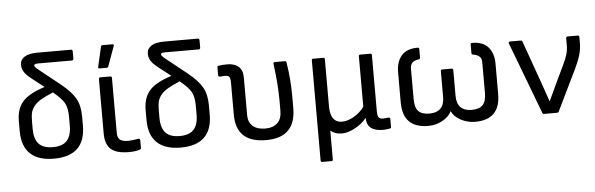

<svg xmlns="http://www.w3.org/2000/svg" viewBox="-53 -879 3862 1247"><g transform="rotate(-5 1878.0 -255.0)"><path d="M268.1 12.2Q166.5 12.2 114.3 -37.4Q62 -86.9 62 -186V-251Q62 -328.6 102.5 -376.2Q143.1 -423.8 248 -457L165 -522Q132.8 -547.4 120.4 -568.4Q107.9 -589.4 107.9 -613.8Q107.9 -646 136.2 -664.6Q164.6 -683.1 222.2 -683.1H439.9Q444.3 -683.1 447.3 -680.2Q450.2 -677.2 450.2 -672.9V-623Q450.2 -618.7 447.3 -615.7Q444.3 -612.8 439.9 -612.8H216.8Q192.9 -612.8 192.9 -601.1Q192.9 -592.3 222.7 -568.8Q224.1 -567.4 225.1 -566.7Q226.1 -565.9 227.5 -564.9Q229 -564 230 -563L354 -463.9Q421.4 -409.7 447.8 -362.8Q474.1 -315.9 474.1 -244.1V-186Q474.1 12.2 268.1 12.2ZM147 -193.8Q147 -127 176 -95Q205.1 -63 268.1 -63Q331.1 -63 360.1 -95Q389.2 -127 389.2 -193.8V-251Q389.2 -307.6 371.6 -339.6Q354 -371.6 298.8 -417Q247.1 -395.5 217 -377.4Q187 -359.4 171.4 -337.6Q155.8 -315.9 151.4 -294.9Q147 -273.9 147 -238.8Z M612.8 -545.9Q604 -545.9 606 -556.2L635.7 -686Q637.2 -694.8 647 -694.8H711.9Q721.7 -694.8 718.8 -684.1L671.9 -554.2Q668.9 -545.9 660.6 -545.9ZM757.8 12.2Q676.3 12.2 640.1 -19.8Q604 -51.8 604 -123V-478Q604 -487.8 613.8 -487.8H678.7Q689 -487.8 689 -478V-119.1Q689 -87.4 705.1 -74.2Q721.2 -61 759.8 -61Q780.8 -61 824.7 -68.8Q830.1 -69.8 833.5 -66.9Q836.9 -64 836.9 -59.1V-6.8Q836.9 0 827.6 2.9Q797.4 12.2 757.8 12.2Z M1094.7 12.2Q993.2 12.2 940.9 -37.4Q888.7 -86.9 888.7 -186V-251Q888.7 -328.6 929.2 -376.2Q969.7 -423.8 1074.7 -457L991.7 -522Q959.5 -547.4 947 -568.4Q934.6 -589.4 934.6 -613.8Q934.6 -646 962.9 -664.6Q991.2 -683.1 1048.8 -683.1H1266.6Q1271 -683.1 1273.9 -680.2Q1276.9 -677.2 1276.9 -672.9V-623Q1276.9 -618.7 1273.9 -615.7Q1271 -612.8 1266.6 -612.8H1043.5Q1019.5 -612.8 1019.5 -601.1Q1019.5 -592.3 1049.3 -568.8Q1050.8 -567.4 1051.8 -566.7Q1052.7 -565.9 1054.2 -564.9Q1055.7 -564 1056.6 -563L1180.7 -463.9Q1248 -409.7 1274.4 -362.8Q1300.8 -315.9 1300.8 -244.1V-186Q1300.8 12.2 1094.7 12.2ZM973.6 -193.8Q973.6 -127 1002.7 -95Q1031.7 -63 1094.7 -63Q1157.7 -63 1186.8 -95Q1215.8 -127 1215.8 -193.8V-251Q1215.8 -307.6 1198.2 -339.6Q1180.7 -371.6 1125.5 -417Q1073.7 -395.5 1043.7 -377.4Q1013.7 -359.4 998 -337.6Q982.4 -315.9 978 -294.9Q973.6 -273.9 973.6 -238.8Z M1652.3 12.2Q1456.5 12.2 1456.5 -169.9V-378.9Q1456.5 -408.7 1449 -417.7Q1441.4 -426.8 1420.4 -426.8Q1416.5 -426.8 1405.3 -425.8Q1394 -424.8 1388.2 -424.8Q1377.4 -424.8 1377.4 -435.1V-485.8Q1377.4 -494.6 1386.2 -496.1Q1411.6 -500 1443.4 -500Q1489.3 -500 1515.9 -476.6Q1542.5 -453.1 1542.5 -407.2V-160.2Q1542.5 -113.3 1571.8 -88.1Q1601.1 -63 1652.3 -63Q1703.1 -63 1731.7 -89.6Q1760.3 -116.2 1760.3 -169.9V-232.9Q1760.3 -340.3 1742.2 -477.1Q1740.7 -487.8 1751.5 -487.8H1816.4Q1825.7 -487.8 1827.1 -479Q1845.2 -367.7 1845.2 -255.9V-180.2Q1845.2 12.2 1652.3 12.2Z M2002 185.1Q1992.2 185.1 1992.2 174.8V-478Q1992.2 -487.8 2002 -487.8H2066.9Q2077.1 -487.8 2077.1 -478V-169.9Q2077.1 -116.2 2096.9 -90.1Q2116.7 -64 2152.8 -64Q2189.5 -64 2230.7 -87.6Q2272 -111.3 2298.8 -148.9V-478Q2298.8 -487.8 2309.1 -487.8H2374Q2383.8 -487.8 2383.8 -478V-116.2Q2383.8 -82 2392.1 -71.5Q2400.4 -61 2423.8 -61Q2427.7 -61 2439 -62.5Q2450.2 -64 2456.1 -64Q2466.8 -64 2466.8 -54.2V-2Q2466.8 6.3 2458 7.8Q2428.2 12.2 2414.1 12.2Q2308.1 12.2 2308.1 -74.2V-75.2Q2275.9 -36.1 2229.7 -12Q2183.6 12.2 2146 12.2Q2100.1 12.2 2071.8 -13.2V174.8Q2071.8 185.1 2062 185.1Z M2709.5 12.2Q2543.5 12.2 2543.5 -154.8V-354Q2543.5 -418.9 2577.6 -459.5Q2611.8 -500 2683.6 -500Q2693.8 -500 2693.8 -490.2V-435.1Q2693.8 -425.3 2683.6 -423.8Q2666 -421.4 2654.3 -415.5Q2642.6 -409.7 2637.5 -400.9Q2632.3 -392.1 2630.6 -384.3Q2628.9 -376.5 2628.9 -365.2V-169.9Q2628.9 -113.8 2651.6 -90.3Q2674.3 -66.9 2724.6 -66.9Q2770 -66.9 2795.4 -91.6Q2820.8 -116.2 2820.8 -167V-335Q2820.8 -345.2 2830.6 -345.2H2891.6Q2896 -345.2 2898.9 -342.3Q2901.9 -339.4 2901.9 -335V-167Q2901.9 -116.2 2927 -91.6Q2952.1 -66.9 2997.6 -66.9Q3047.9 -66.9 3070.8 -90.3Q3093.8 -113.8 3093.8 -169.9V-365.2Q3093.8 -380.4 3090.8 -390.6Q3087.9 -400.9 3075 -410.6Q3062 -420.4 3038.6 -423.8Q3028.8 -425.3 3028.8 -435.1V-490.2Q3028.8 -500 3038.6 -500Q3110.4 -500 3144.5 -459.5Q3178.7 -418.9 3178.7 -354V-154.8Q3178.7 12.2 3014.6 12.2Q2965.8 12.2 2922.4 -10.5Q2878.9 -33.2 2861.8 -69.8H2860.8Q2845.2 -36.1 2803 -12Q2760.7 12.2 2709.5 12.2Z M3464.4 0Q3456.1 0 3453.6 -7.8L3276.4 -476.1Q3274.9 -481.4 3277.3 -484.6Q3279.8 -487.8 3284.7 -487.8H3353.5Q3363.3 -487.8 3365.7 -480L3465.3 -200.2Q3496.1 -113.3 3507.3 -79.1H3508.3Q3526.4 -119.1 3564.5 -199.2L3617.7 -311Q3634.8 -346.7 3642.6 -374Q3650.4 -401.4 3650.4 -435.1V-478Q3650.4 -487.8 3660.6 -487.8H3726.6Q3736.3 -487.8 3736.3 -478V-438Q3736.3 -398.9 3724.9 -360.4Q3713.4 -321.8 3689.5 -272L3560.5 -6.8Q3557.6 0 3548.3 0Z"/></g></svg>

Font: Sofia Sans
Style: Regular
Weight: 400
Designer: Botio Nikoltchev, Ani Petrova
Foundry: lettersoup
Version: Version 4.100